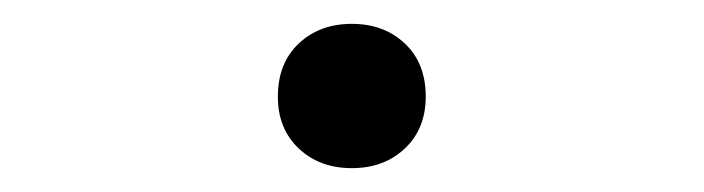

<svg xmlns="http://www.w3.org/2000/svg" viewBox="-20 -131 590 161"><path d="M275 10Q248 10 230.5 -6.5Q213 -23 213 -50Q213 -78 230.5 -94.5Q248 -111 275 -111Q302 -111 319.5 -94.5Q337 -78 337 -50Q337 -23 319.5 -6.5Q302 10 275 10Z"/></svg>

Font: M PLUS Code Latin SemiExpanded Light
Style: Regular
Weight: 300
Width: 6
Designer: Coji Morishita
Foundry: UNDERFOREST DESIGN
Version: Version 1.002; ttfautohint (v1.8.3)